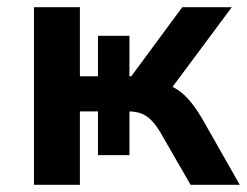

<svg xmlns="http://www.w3.org/2000/svg" viewBox="-20 -511 683 531"><path d="M74 0V-491H201V-300H251V-412H338V-300H343L484 -491H621L438 -245L414 -283Q441 -280 462.5 -268Q484 -256 502 -235.5Q520 -215 539 -183L643 0H507L424 -144Q411 -166 398.5 -178.5Q386 -191 371 -197Q356 -203 332 -203H319L338 -217V-82H251V-203H201V0Z"/></svg>

Font: Nunito Sans 11pt
Style: Bold
Weight: 700
Version: Version 3.101;gftools[0.9.27]